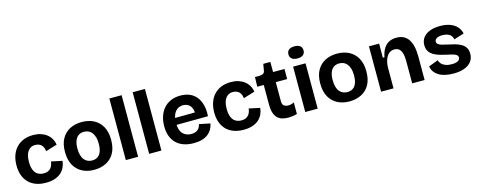

<svg xmlns="http://www.w3.org/2000/svg" viewBox="-32 -1437 5354 2147"><g transform="rotate(-15 2645.0 -363.5)"><path d="M307 14Q239 14 188 -6Q137 -26 103.5 -62Q70 -98 53 -147.5Q36 -197 36 -256Q36 -318 53 -369.5Q70 -421 104 -459Q138 -497 188 -518Q238 -539 302 -539Q351 -539 390 -526.5Q429 -514 458 -491.5Q487 -469 505.5 -437.5Q524 -406 530 -367L398 -327Q395 -359 381.5 -381.5Q368 -404 346 -415Q324 -426 295 -426Q271 -426 250.5 -416.5Q230 -407 214.5 -387.5Q199 -368 190 -337Q181 -306 181 -262Q181 -203 196.5 -166Q212 -129 241 -111.5Q270 -94 309 -94Q348 -94 371.5 -110Q395 -126 406.5 -150.5Q418 -175 420 -202L547 -175Q543 -136 527 -101.5Q511 -67 481.5 -41Q452 -15 408.5 -0.5Q365 14 307 14Z M866 14Q787 14 727 -17.5Q667 -49 633 -110.5Q599 -172 599 -264Q599 -356 633.5 -417Q668 -478 728 -508.5Q788 -539 865 -539Q944 -539 1004 -508Q1064 -477 1098.5 -415.5Q1133 -354 1133 -262Q1133 -168 1098 -107Q1063 -46 1002 -16Q941 14 866 14ZM870 -93Q894 -93 915 -101Q936 -109 952.5 -127.5Q969 -146 978.5 -177.5Q988 -209 988 -254Q988 -302 977.5 -335Q967 -368 949.5 -388.5Q932 -409 909 -418Q886 -427 861 -427Q838 -427 816.5 -419Q795 -411 779 -392.5Q763 -374 753 -343Q743 -312 743 -266Q743 -218 753 -185Q763 -152 781 -131.5Q799 -111 822 -102Q845 -93 870 -93Z M1233 0V-713H1375V0Z M1503 0V-713H1645V0Z M2017 14Q1952 14 1901.5 -4Q1851 -22 1816 -56.5Q1781 -91 1763 -140.5Q1745 -190 1745 -253Q1745 -315 1762.5 -367.5Q1780 -420 1813.5 -458.5Q1847 -497 1896 -518Q1945 -539 2007 -539Q2068 -539 2114.5 -519Q2161 -499 2192 -460Q2223 -421 2237.5 -365Q2252 -309 2247 -236L1838 -233V-312L2162 -315L2114 -274Q2121 -327 2107.5 -361Q2094 -395 2067.5 -411Q2041 -427 2008 -427Q1970 -427 1941.5 -407Q1913 -387 1897.5 -348.5Q1882 -310 1882 -256Q1882 -171 1919 -131.5Q1956 -92 2017 -92Q2045 -92 2064.5 -99.5Q2084 -107 2096.5 -119Q2109 -131 2116 -146Q2123 -161 2127 -177L2253 -151Q2246 -114 2228.5 -84Q2211 -54 2182.5 -32Q2154 -10 2113 2Q2072 14 2017 14Z M2596 14Q2528 14 2477 -6Q2426 -26 2392.5 -62Q2359 -98 2342 -147.5Q2325 -197 2325 -256Q2325 -318 2342 -369.5Q2359 -421 2393 -459Q2427 -497 2477 -518Q2527 -539 2591 -539Q2640 -539 2679 -526.5Q2718 -514 2747 -491.5Q2776 -469 2794.5 -437.5Q2813 -406 2819 -367L2687 -327Q2684 -359 2670.5 -381.5Q2657 -404 2635 -415Q2613 -426 2584 -426Q2560 -426 2539.5 -416.5Q2519 -407 2503.5 -387.5Q2488 -368 2479 -337Q2470 -306 2470 -262Q2470 -203 2485.5 -166Q2501 -129 2530 -111.5Q2559 -94 2598 -94Q2637 -94 2660.5 -110Q2684 -126 2695.5 -150.5Q2707 -175 2709 -202L2836 -175Q2832 -136 2816 -101.5Q2800 -67 2770.5 -41Q2741 -15 2697.5 -0.5Q2654 14 2596 14Z M3112 12Q3069 12 3037 1Q3005 -10 2983.5 -33.5Q2962 -57 2951 -94Q2940 -131 2940 -182V-412H2865L2868 -523H2916Q2949 -524 2965 -534.5Q2981 -545 2984 -572L2996 -642H3078V-525H3210V-408H3078V-189Q3078 -148 3098 -134Q3118 -120 3147 -120Q3165 -120 3183 -124.5Q3201 -129 3214 -137V-3Q3183 6 3157 9Q3131 12 3112 12Z M3310 0V-525H3454V0ZM3382 -601Q3340 -601 3317.5 -619Q3295 -637 3295 -670Q3295 -705 3317.5 -723Q3340 -741 3382 -741Q3425 -741 3447.5 -723Q3470 -705 3470 -670Q3470 -637 3447.5 -619Q3425 -601 3382 -601Z M3821 14Q3742 14 3682 -17.5Q3622 -49 3588 -110.5Q3554 -172 3554 -264Q3554 -356 3588.5 -417Q3623 -478 3683 -508.5Q3743 -539 3820 -539Q3899 -539 3959 -508Q4019 -477 4053.5 -415.5Q4088 -354 4088 -262Q4088 -168 4053 -107Q4018 -46 3957 -16Q3896 14 3821 14ZM3825 -93Q3849 -93 3870 -101Q3891 -109 3907.5 -127.5Q3924 -146 3933.5 -177.5Q3943 -209 3943 -254Q3943 -302 3932.5 -335Q3922 -368 3904.5 -388.5Q3887 -409 3864 -418Q3841 -427 3816 -427Q3793 -427 3771.5 -419Q3750 -411 3734 -392.5Q3718 -374 3708 -343Q3698 -312 3698 -266Q3698 -218 3708 -185Q3718 -152 3736 -131.5Q3754 -111 3777 -102Q3800 -93 3825 -93Z M4188 0V-316V-525H4306L4305 -362H4324Q4337 -427 4362.5 -465.5Q4388 -504 4424.5 -521.5Q4461 -539 4507 -539Q4559 -539 4592.5 -520.5Q4626 -502 4646 -472Q4666 -442 4676 -406.5Q4686 -371 4689 -336Q4692 -301 4692 -273V0H4548V-256Q4548 -275 4546 -302Q4544 -329 4535.5 -355.5Q4527 -382 4507.5 -400Q4488 -418 4453 -418Q4413 -418 4386.5 -393.5Q4360 -369 4346 -327Q4332 -285 4332 -233V0Z M5024 14Q4971 14 4928 4Q4885 -6 4854 -25.5Q4823 -45 4804 -72.5Q4785 -100 4780 -134L4891 -176Q4895 -154 4912.5 -134.5Q4930 -115 4960 -103.5Q4990 -92 5033 -92Q5078 -92 5103 -105.5Q5128 -119 5128 -144Q5128 -163 5114 -174Q5100 -185 5073.5 -193Q5047 -201 5009 -208Q4971 -217 4932.5 -227.5Q4894 -238 4861.5 -256Q4829 -274 4809 -303Q4789 -332 4789 -377Q4789 -426 4815 -462Q4841 -498 4891.5 -518.5Q4942 -539 5013 -539Q5078 -539 5127 -521.5Q5176 -504 5207 -470.5Q5238 -437 5248 -390L5131 -353Q5127 -378 5112 -396.5Q5097 -415 5071.5 -424Q5046 -433 5012 -433Q4970 -433 4946.5 -419Q4923 -405 4923 -382Q4923 -363 4938.5 -351Q4954 -339 4981.5 -331.5Q5009 -324 5047 -316Q5087 -308 5124.5 -297.5Q5162 -287 5193 -270Q5224 -253 5242.5 -225Q5261 -197 5261 -152Q5261 -100 5233 -63Q5205 -26 5152 -6Q5099 14 5024 14Z"/></g></svg>

Font: Bricolage Grotesque 48pt Condensed ExtraBold
Style: Bold
Weight: 700
Version: Version 1.000;gftools[0.9.30]